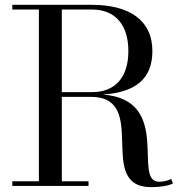

<svg xmlns="http://www.w3.org/2000/svg" viewBox="-20 -770 762 795"><path d="M31 -19.5V0H346.5V-19.5H236V-369H356C602 -369 373 5 606 5C646 5 680 -1.5 696 -10.5L689 -29C675.5 -22.5 659.5 -17.5 638.5 -17.5C525.5 -17.5 697.5 -357 405.5 -378.5C538.5 -387.5 611 -441 611 -558.5C611 -688.5 512 -750 361 -750H31V-730.5H141V-19.5ZM361 -730.5C457 -730.5 511.5 -667.5 511.5 -558.5C511.5 -449.5 457 -388.5 361 -388.5H236V-730.5Z"/></svg>

Font: Bodoni* 11
Style: Regular
Weight: 400
Version: Version 2.3